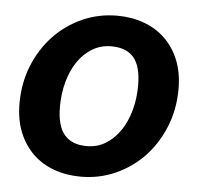

<svg xmlns="http://www.w3.org/2000/svg" viewBox="-42 -537 612 587"><g transform="rotate(5 263.5 -243.0)"><path d="M236.3 -87.4Q269 -87.4 294.9 -103.5Q320.8 -119.6 339.1 -146.7Q357.4 -173.8 367.2 -209.7Q377 -245.6 377 -285.2Q377 -344.2 354.2 -371.1Q331.5 -397.9 285.2 -397.9Q252.9 -397.9 226.8 -382.1Q200.7 -366.2 182.4 -339.4Q164.1 -312.5 154.3 -276.4Q144.5 -240.2 144.5 -200.2Q144.5 -142.1 167.5 -114.7Q190.4 -87.4 236.3 -87.4ZM226.6 7.3Q182.1 7.3 144.3 -6.3Q106.4 -20 79.1 -46.4Q51.8 -72.8 36.1 -111.3Q20.5 -149.9 20.5 -199.7Q20.5 -262.7 42.2 -316.2Q64 -369.6 101.3 -408.9Q138.7 -448.2 188.5 -470.5Q238.3 -492.7 294.9 -492.7Q339.4 -492.7 377 -479Q414.6 -465.3 442.1 -439Q469.7 -412.6 485.4 -374Q501 -335.4 501 -285.6Q501 -223.6 479.5 -170.2Q458 -116.7 420.7 -77.1Q383.3 -37.6 333.3 -15.1Q283.2 7.3 226.6 7.3Z"/></g></svg>

Font: Carlito
Style: Bold Italic
Weight: 700
Italic angle: -7°
Designer: Lukasz Dziedzic
Foundry: tyPoland Lukasz Dziedzic
Version: Version 1.104